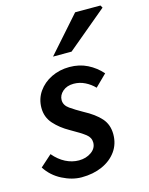

<svg xmlns="http://www.w3.org/2000/svg" viewBox="-118 -816 699 901"><g transform="rotate(-15 231.0 -366.0)"><path d="M166 12Q120 12 72 -12.5Q24 -37 -4 -81L52 -131Q78 -100 109.5 -84Q141 -68 174 -68Q209 -68 234.5 -86Q260 -104 260 -132Q260 -156 239 -172.5Q218 -189 168 -217Q125 -241 96 -273.5Q67 -306 67 -351Q67 -395 91 -429.5Q115 -464 155 -483.5Q195 -503 243 -503Q291 -503 330 -483.5Q369 -464 398 -431L342 -376Q323 -396 297 -409Q271 -422 242 -422Q209 -422 188.5 -404Q168 -386 168 -362Q168 -337 193 -319.5Q218 -302 252 -283Q305 -255 333 -223.5Q361 -192 361 -145Q361 -98 335.5 -62.5Q310 -27 266 -7.5Q222 12 166 12ZM182 -570 336 -744H459L466 -732L272 -570Z"/></g></svg>

Font: Source Sans 3 Semibold
Style: Italic
Weight: 600
Italic angle: -11°
Designer: Paul D. Hunt
Foundry: Adobe
Version: Version 3.052;hotconv 1.1.0;makeotfexe 2.6.0